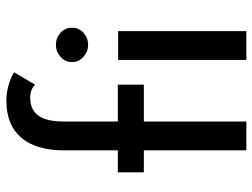

<svg xmlns="http://www.w3.org/2000/svg" viewBox="-118 -698 815 620"><g transform="rotate(-90 290.0 -387.5)"><path d="M115 -331H44V-415H115V-589Q115 -679 156 -727Q197 -775 276 -775Q298 -775 323 -768.5Q348 -762 367 -750L327 -682Q312 -698 285 -698Q247 -698 227.5 -672Q208 -646 208 -588V-415H327V-331H208V0H115ZM456 -615Q478 -615 494.5 -600Q511 -585 511 -563Q511 -541 494.5 -526Q478 -511 456 -511Q434 -511 417 -526Q400 -541 400 -563Q400 -585 417 -600Q434 -615 456 -615ZM500 -414V0H407V-414Z"/></g></svg>

Font: Josefin Sans
Style: Regular
Weight: 400
Designer: Santiago Orozco
Foundry: Typemade
Version: Version 2.000